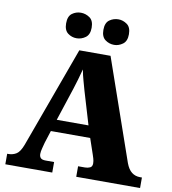

<svg xmlns="http://www.w3.org/2000/svg" viewBox="-98 -1012 983 1096"><g transform="rotate(10 394.0 -463.5)"><path d="M7 0V-61H14Q40 -61 60.5 -74Q81 -87 97 -130L310 -714H491L695 -128Q708 -93 728.5 -77Q749 -61 777 -61H788V0H418V-61H458Q474 -61 487 -67Q500 -73 500 -92Q500 -106 495.5 -120.5Q491 -135 489 -141L458 -232H230L207 -160Q204 -148 198.5 -127.5Q193 -107 193 -93Q193 -78 201 -69.5Q209 -61 230 -61H279V0ZM252 -301H436L379 -492Q372 -518 363.5 -547.5Q355 -577 349 -610Q341 -578 332 -548.5Q323 -519 315 -493ZM500 -779Q471 -779 448 -796Q425 -813 425 -853Q425 -894 448 -910.5Q471 -927 500 -927Q526 -927 549.5 -910.5Q573 -894 573 -853Q573 -813 549.5 -796Q526 -779 500 -779ZM282 -779Q254 -779 231.5 -796Q209 -813 209 -853Q209 -894 231.5 -910.5Q254 -927 282 -927Q310 -927 333.5 -910.5Q357 -894 357 -853Q357 -813 333.5 -796Q310 -779 282 -779Z"/></g></svg>

Font: Noto Serif Ethiopic Black
Style: Regular
Weight: 900
Designer: Monotype Design Team
Foundry: Monotype Imaging Inc.
Version: Version 2.102; ttfautohint (v1.8.4.7-5d5b)